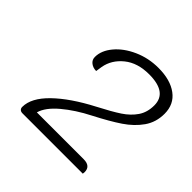

<svg xmlns="http://www.w3.org/2000/svg" viewBox="-134 -1019 742 742"><g transform="rotate(45 236.5 -648.0)"><path d="M65 -417Q65 -466 119 -518.5Q173 -571 267 -620Q323 -649 354 -669.5Q385 -690 403.5 -717Q422 -744 422 -782Q422 -853 323 -853Q260 -853 220.5 -821Q181 -789 173 -743Q170 -726 169 -717Q152 -717 139.5 -726.5Q127 -736 127 -752Q127 -787 155 -820.5Q183 -854 230 -875Q277 -896 331 -896Q396 -896 434.5 -867.5Q473 -839 473 -787Q473 -741 448.5 -706Q424 -671 384 -644Q344 -617 280 -584Q219 -553 174.5 -515.5Q130 -478 120 -442H376Q414 -442 414 -409L413 -400H83Q75 -400 70 -404.5Q65 -409 65 -417Z"/></g></svg>

Font: K2D Thin
Style: Italic
Weight: 100
Italic angle: -10°
Designer: Katatrad Aksorn Co.,Ltd.
Foundry: Cadson Demak Co.,Ltd.
Version: Version 1.000; ttfautohint (v1.6)